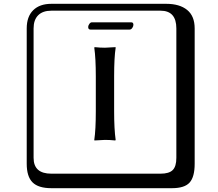

<svg xmlns="http://www.w3.org/2000/svg" viewBox="-20 -774 1140 1006"><path d="M659 -619H454Q442 -619 442 -633Q442 -640 448 -648.5Q454 -657 461 -657H668Q679 -657 679 -644Q679 -636 673 -627.5Q667 -619 659 -619ZM482 -374Q482 -468 474 -524L476 -527Q504 -524 530 -524L585 -527L586 -524Q578 -472 578 -374V-191Q578 -97 586 -41L584 -38Q556 -41 530 -41L475 -38L474 -41Q482 -94 482 -191ZM249 -718Q204 -718 180 -694Q156 -670 156 -625V53Q156 136 249 136H821Q866 136 885 117Q904 98 904 53V-625Q904 -718 821 -718ZM1000 84Q1000 153 973.5 182.5Q947 212 881 212H249Q181 212 150.5 181.5Q120 151 120 84V-625Q120 -687 154 -720.5Q188 -754 249 -754H851Q921 -754 960.5 -722Q1000 -690 1000 -625Z"/></svg>

Font: Libertinus Keyboard
Style: Regular
Weight: 700
Designer: Philipp H. Poll
Foundry: Khaled Hosny
Version: Version 6.7